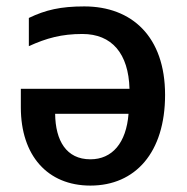

<svg xmlns="http://www.w3.org/2000/svg" viewBox="-20 -569 583 599"><path d="M243 -549C169 -549 122 -538 70 -513V-425C125 -450 172 -463 237 -463C329 -463 381 -402 384 -292H45V-234C45 -84 128 10 262 10C402 10 495 -93 495 -273C495 -455 391 -549 243 -549ZM381 -214C374 -123 330 -72 262 -72C187 -72 153 -130 152 -214Z"/></svg>

Font: Noto Sans Thai Medium
Style: Regular
Weight: 500
Designer: Monotype Design Team
Foundry: Monotype Imaging Inc.
Version: Version 1.901